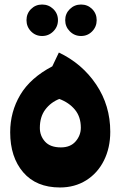

<svg xmlns="http://www.w3.org/2000/svg" viewBox="-20 -808 532 848"><path d="M25 -224Q25 -314 69.5 -389Q114 -464 211 -515L240 -576Q343 -527 405 -434.5Q467 -342 467 -226Q467 -155 439 -99Q411 -43 360.5 -11.5Q310 20 245 20Q140 20 82.5 -47Q25 -114 25 -224ZM337 -244Q337 -292 311 -323.5Q285 -355 242 -371Q204 -356 180 -324Q156 -292 156 -243Q156 -208 179 -182.5Q202 -157 249 -157Q291 -157 314 -183.5Q337 -210 337 -244ZM97 -719Q97 -748 117 -768Q137 -788 166 -788Q195 -788 215.5 -768Q236 -748 236 -719Q236 -690 215.5 -669.5Q195 -649 166 -649Q137 -649 117 -669.5Q97 -690 97 -719ZM268 -719Q268 -748 288.5 -768Q309 -788 338 -788Q367 -788 387 -768Q407 -748 407 -719Q407 -690 387 -669.5Q367 -649 338 -649Q309 -649 288.5 -669.5Q268 -690 268 -719Z"/></svg>

Font: FiraGO Heavy
Style: Regular
Weight: 900
Designer: bBox Type
Foundry: bBox Type GmbH
Version: Version 1.001